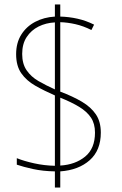

<svg xmlns="http://www.w3.org/2000/svg" viewBox="-20 -779 545 857"><path d="M225 -14Q171 -15 127.5 -24.5Q84 -34 55 -44V-73Q87 -60 132.5 -50Q178 -40 225 -39V-353Q177 -374 137.5 -396.5Q98 -419 75 -452Q52 -485 52 -537Q52 -588 75 -624.5Q98 -661 137 -681.5Q176 -702 225 -705V-759H249V-705Q288 -704 326 -695.5Q364 -687 400 -669L388 -645Q352 -663 317 -671Q282 -679 249 -680V-370Q305 -349 345.5 -325Q386 -301 408 -268.5Q430 -236 430 -187Q430 -108 380.5 -64Q331 -20 249 -14V58H225ZM249 -40Q316 -44 360 -80Q404 -116 404 -187Q404 -227 386 -254Q368 -281 333.5 -302Q299 -323 249 -343ZM225 -679Q185 -677 152 -660.5Q119 -644 99 -613.5Q79 -583 79 -538Q79 -494 99 -465Q119 -436 152 -417Q185 -398 225 -380Z"/></svg>

Font: Noto Sans Khmer SemiCondensed Thin
Style: Regular
Weight: 250
Width: 4
Designer: Danh Hong and the Monotype Design Team
Foundry: Monotype Imaging Inc.
Version: Version 2.004